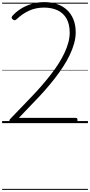

<svg xmlns="http://www.w3.org/2000/svg" viewBox="-20 -1168 854 1821"><path d="M92 0Q82 0 75.5 -6.5Q69 -13 69 -22Q69 -31 76 -39L276 -247Q327 -300 373.5 -353.5Q420 -407 461 -459.5Q502 -512 535 -564Q568 -616 591.5 -666Q615 -716 628 -764Q641 -812 641 -858Q641 -939 611 -991.5Q581 -1044 526.5 -1070Q472 -1096 397 -1096Q321 -1096 257.5 -1067.5Q194 -1039 138 -986Q128 -977 119.5 -976Q111 -975 101 -984Q89 -994 90.5 -1002.5Q92 -1011 99 -1019Q130 -1054 176 -1083.5Q222 -1113 279.5 -1130.5Q337 -1148 400 -1148Q465 -1148 519 -1130Q573 -1112 613 -1076Q653 -1040 675.5 -986Q698 -932 698 -861Q698 -810 683 -756Q668 -702 641.5 -646.5Q615 -591 578.5 -535Q542 -479 498.5 -423Q455 -367 406 -311.5Q357 -256 305 -203L159 -50H699Q707 -50 711 -45Q715 -40 715 -27Q715 -13 711.5 -6.5Q708 0 699 0ZM0 623H814V633H0ZM0 -20H814V0H0ZM0 -505H814V-500H0ZM0 -1143H814V-1133H0Z"/></svg>

Font: Playwrite CL Guides
Style: Regular
Weight: 400
Designer: Veronika Burian, José Scaglione
Foundry: TypeTogether
Version: Version 1.003